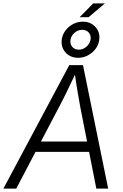

<svg xmlns="http://www.w3.org/2000/svg" viewBox="-41 -1111 726 1131"><path d="M-21 0 367.2 -727.5H447.8L596.2 0H526.4L432.6 -476.6Q425.8 -514.2 416.5 -567.9Q407.2 -621.6 397 -695.8H412.6Q378.4 -623.5 352.3 -570.1Q326.2 -516.6 304.7 -476.6L54.7 0ZM139.6 -216.3 149.9 -277.3H516.6L506.8 -216.3ZM428.2 -1009.8 507.8 -1090.8H576.7L481 -1009.8ZM419.4 -770.5Q387.7 -770.5 364 -785.6Q340.3 -800.8 329.3 -826.2Q318.4 -851.6 323.2 -881.3Q328.1 -909.7 345.9 -932.9Q363.8 -956.1 390.4 -969.7Q417 -983.4 446.8 -983.4Q478.5 -983.4 502 -968.5Q525.4 -953.6 536.9 -928.5Q548.3 -903.3 543 -873Q538.6 -844.2 520.3 -821Q502 -797.9 475.6 -784.2Q449.2 -770.5 419.4 -770.5ZM422.9 -818.4Q447.3 -818.4 467.5 -835.4Q487.8 -852.5 492.2 -877Q496.6 -901.4 482.4 -918.5Q468.3 -935.5 443.4 -935.5Q418.9 -935.5 398.7 -918.5Q378.4 -901.4 374.5 -877Q370.1 -852.5 384.3 -835.4Q398.4 -818.4 422.9 -818.4Z"/></svg>

Font: Inter 18pt Light
Style: Italic
Weight: 300
Italic angle: -9.3988°
Designer: Rasmus Andersson
Foundry: rsms
Version: Version 4.001;git-66647c0bb